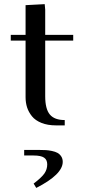

<svg xmlns="http://www.w3.org/2000/svg" viewBox="-20 -608 417 931"><path d="M32.2 -411.1V-439H104V-583L196.8 -587.9L199.2 -561V-439H335V-411.1H199.2V-141.1Q199.2 -79.6 221.7 -52.7Q244.1 -25.9 293.9 -25.9V0H252Q210.9 0 181.2 -12Q151.4 -23.9 135 -44.2Q118.7 -64.5 111.3 -87.4Q104 -110.4 104 -136.2V-411.1ZM97.2 119.1H171.9Q189 119.1 202.1 119.9Q215.3 120.6 231.7 124Q248 127.4 258.8 133.3Q269.5 139.2 276.9 150.4Q284.2 161.6 284.2 176.8Q284.2 237.8 155.8 303.2L143.1 282.2Q182.1 252.4 195.6 232.7Q209 212.9 209 189Q209 167 193.8 156.5Q178.7 146 143.1 146H97.2Z"/></svg>

Font: Dehuti
Style: Bold
Weight: 700
Version: Version 1.2